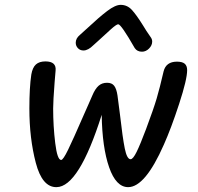

<svg xmlns="http://www.w3.org/2000/svg" viewBox="-20 -772 814 791"><path d="M101 -325Q101 -412 109 -465Q114 -494 128 -506.5Q142 -519 167 -519Q213 -519 209 -481L205 -433Q199 -355 199 -325Q199 -252 207.5 -182.5Q216 -113 232 -113Q240 -113 260.5 -155Q281 -197 324 -296Q334 -319 343.5 -340Q353 -361 361 -380Q372 -406 386 -418.5Q400 -431 421 -431Q441 -431 450.5 -418.5Q460 -406 464 -379Q467 -357 474 -302Q485 -205 494 -160.5Q503 -116 518 -116Q528 -116 543 -146.5Q558 -177 582 -241Q613 -324 625.5 -366.5Q638 -409 654 -478Q664 -518 709 -518Q731 -518 741 -509.5Q751 -501 751 -483Q751 -445 718 -344Q685 -243 655 -176Q578 -1 508 -1Q458 -1 429.5 -83Q401 -165 399 -299Q305 -2 213 -1Q154 0 127.5 -101Q101 -202 101 -325ZM535 -574Q479 -672 467 -672Q460 -672 437.5 -652Q415 -632 385 -604L365 -586Q343 -564 324 -564Q310 -564 301 -573.5Q292 -583 292 -596Q292 -614 309 -628Q311 -630 341 -657Q388 -701 421.5 -726.5Q455 -752 477 -752Q504 -752 523 -731.5Q542 -711 570 -666Q581 -647 600 -620Q607 -611 607 -601Q607 -585 594 -572Q581 -559 565 -559Q545 -559 535 -574Z"/></svg>

Font: Mali Medium
Style: Italic
Weight: 500
Italic angle: -10°
Version: Version 1.000; ttfautohint (v1.6)